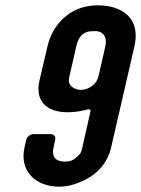

<svg xmlns="http://www.w3.org/2000/svg" viewBox="-20 -694 529 720"><path d="M346 -674C240 -674 176 -599 158 -520L128 -392C111 -318 152 -274 231 -273C259 -273 286 -277 310 -284C316 -286 321 -282 319 -275L289 -142C284 -119 282 -118 263 -101C253 -92 241 -88 223 -88C187 -88 173 -108 181 -142L187 -169C190 -181 182 -191 170 -191H105C93 -191 81 -181 78 -169L72 -142C52 -55 111 6 202 6C229 6 255 0 283 -12C345 -39 383 -82 397 -142L484 -520C508 -623 442 -674 346 -674ZM375 -520 351 -415C348 -402 344 -391 338 -384C329 -372 307 -357 284 -357C263 -357 239 -369 238 -391C238 -398 240 -405 242 -415L266 -520C272 -548 286 -577 327 -577H330C368 -581 383 -553 375 -520Z"/></svg>

Font: DIN Rundschrift
Style: MittelKursiv
Weight: 400
Version: Version 1.027